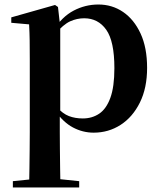

<svg xmlns="http://www.w3.org/2000/svg" viewBox="-20 -572 711 851"><path d="M37 259V231L146 220H225L331 231V259ZM109 259Q110 217 110.5 174Q111 131 111.5 90Q112 49 112 14V-309Q112 -358 111.5 -392.5Q111 -427 109 -464L30 -471V-495L224 -550L237 -541L246 -461L247 -455V-76L245 -63V13Q245 48 245.5 89.5Q246 131 246.5 174Q247 217 248 259ZM395 16Q347 16 303.5 -7Q260 -30 224 -82H212L231 -98Q258 -68 285.5 -57.5Q313 -47 347 -47Q388 -47 419.5 -68Q451 -89 469 -138Q487 -187 487 -270Q487 -389 451 -440Q415 -491 353 -491Q321 -491 291 -477.5Q261 -464 224 -421L209 -438H217Q255 -498 306.5 -525Q358 -552 416 -552Q477 -552 525.5 -519Q574 -486 603 -423.5Q632 -361 632 -271Q632 -182 600 -117.5Q568 -53 514.5 -18.5Q461 16 395 16Z"/></svg>

Font: Noto Serif TC ExtraLight
Style: Bold
Weight: 700
Version: Version 2.002-H1;hotconv 1.1.0;makeotfexe 2.6.0